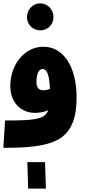

<svg xmlns="http://www.w3.org/2000/svg" viewBox="-20 -871 509 1138"><path d="M219 -691C263 -691 297 -726 297 -769C297 -814 263 -851 219 -851C174 -851 140 -814 140 -769C140 -726 174 -691 219 -691ZM0 5C118 5 247 1 328 -46C404 -90 434 -173 434 -293C434 -480 353 -594 238 -594C121 -594 41 -483 41 -362C41 -259 108 -202 187 -202C218 -202 244 -208 266 -218C259 -199 247 -186 229 -177C184 -156 86 -157 10 -157ZM196 -384C196 -431 209 -462 233 -462C257 -462 273 -429 276 -344C261 -338 248 -336 235 -336C211 -336 196 -352 196 -384ZM147 247H252L247 90H142Z"/></svg>

Font: Noto Sans Arabic UI XCn Bk
Style: Regular
Weight: 900
Width: 2
Designer: Monotype Design Team, Nadine Chahine and Nizar Qandah
Foundry: Monotype Imaging Inc.
Version: Version 2.010